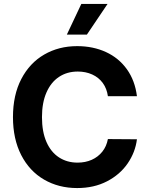

<svg xmlns="http://www.w3.org/2000/svg" viewBox="-20 -953 764 983"><path d="M378.2 -586.7Q323.2 -586.7 281.9 -559.2Q240.6 -531.7 217.8 -479.3Q194.9 -426.9 194.9 -353.5Q194.9 -278.5 217.8 -226.3Q240.6 -174.2 281.9 -147.3Q323.2 -120.4 377.1 -120.4Q417.3 -120.4 449.8 -134.9Q482.2 -149.4 503.8 -176.5Q525.4 -203.5 532.4 -241L681.1 -239.9Q672.8 -173.5 633.6 -116.3Q594.4 -59.2 527.9 -24.7Q461.5 9.8 374.9 9.8Q280.2 9.8 205.5 -33.6Q130.9 -76.9 88.6 -159.1Q46.4 -241.4 46.4 -353.5Q46.4 -466.6 89.2 -548.7Q132 -630.7 206.4 -673.7Q280.8 -716.8 374.9 -716.8Q456.7 -716.8 522.5 -686.5Q588.3 -656.2 629.7 -598.4Q671.1 -540.6 681.1 -460.6H532.4Q527 -499.6 506.2 -528.1Q485.4 -556.5 452.2 -571.6Q419 -586.7 378.2 -586.7ZM396.3 -932.8H530.6L425 -776H322.3Z"/></svg>

Font: WEMIX Pretendard Variable
Style: Regular
Weight: 400
Designer: Base glyphs from Inter by Rasmus Andersson; Hangeul glyphs from Noto Sans CJK(Source Han Sans) by Jang Soo-young and Kan
Foundry: Kil Hyung-jin
Version: Version 1.000;Glyphs 3.2 (3208)